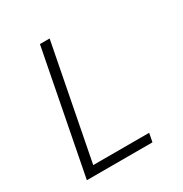

<svg xmlns="http://www.w3.org/2000/svg" viewBox="-158 -790 866 910"><g transform="rotate(-30 275.0 -335.0)"><path d="M57 0 187 -670H240L119 -47H425L416 0Z"/></g></svg>

Font: Lode Dark Term
Style: Italic
Weight: 400
Italic angle: -11°
Monospace: yes
Designer: Belleve Invis
Foundry: Belleve Invis
Version: Version 29.2.0